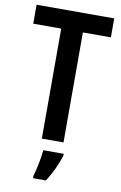

<svg xmlns="http://www.w3.org/2000/svg" viewBox="-101 -770 661 1047"><g transform="rotate(10 229.5 -246.5)"><path d="M289 0V-609H444V-714H14V-609H169V0ZM301 71V61H188C185 101 170 173 159 209V221H230C260 177 286 119 301 71Z"/></g></svg>

Font: Noto Sans Ethiopic Cond SemBd
Style: Regular
Weight: 600
Width: 3
Designer: Monotype Design Team
Foundry: Monotype Imaging Inc.
Version: Version 2.102